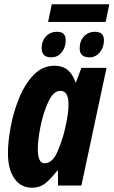

<svg xmlns="http://www.w3.org/2000/svg" viewBox="-20 -864 529 894"><path d="M472 -762 489 -844H221L204 -762ZM286 -677Q286 -716 246 -716Q214 -716 194 -694.5Q174 -673 174 -639Q174 -597 219 -597Q248 -597 267 -620Q286 -643 286 -677ZM464 -677Q464 -716 422 -716Q391 -716 371 -694.5Q351 -673 351 -639Q351 -597 397 -597Q425 -597 444.5 -620Q464 -643 464 -677ZM156 -170Q156 -213 169 -277Q182 -341 205.5 -391Q229 -441 261 -441Q299 -441 299 -379Q299 -358 295.5 -331Q292 -304 281 -257Q269 -207 246.5 -155.5Q224 -104 187 -104Q156 -104 156 -170ZM246 -69H250V0H359L476 -548H359L334 -481H331Q306 -558 235 -558Q178 -558 137 -515.5Q96 -473 69.5 -408.5Q43 -344 30 -274.5Q17 -205 17 -151Q17 -76 47 -33Q77 10 129 10Q167 10 193.5 -12.5Q220 -35 246 -69Z"/></svg>

Font: Noto Sans UI Condensed ExtraBold
Style: Italic
Weight: 800
Width: 3
Designer: Monotype Design Team
Foundry: Monotype Imaging Inc.
Version: 1.001